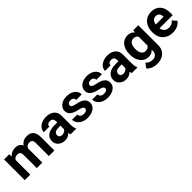

<svg xmlns="http://www.w3.org/2000/svg" viewBox="305 -1899 3468 3468"><g transform="rotate(-45 2039.0 -165.0)"><path d="M186.5 -528.3 190.9 -469.2Q247.1 -538.1 342.8 -538.1Q444.8 -538.1 482.9 -457.5Q538.6 -538.1 641.6 -538.1Q727.5 -538.1 769.5 -488Q811.5 -438 811.5 -337.4V0H669.9V-336.9Q669.9 -381.8 652.3 -402.6Q634.8 -423.3 590.3 -423.3Q526.9 -423.3 502.4 -362.8L502.9 0H361.8V-336.4Q361.8 -382.3 343.8 -402.8Q325.7 -423.3 282.2 -423.3Q222.2 -423.3 195.3 -373.5V0H54.2V-528.3Z M1226.1 0Q1216.3 -19 1211.9 -47.4Q1160.6 9.8 1078.6 9.8Q1001 9.8 950 -35.2Q898.9 -80.1 898.9 -148.4Q898.9 -232.4 961.2 -277.3Q1023.4 -322.3 1141.1 -322.8H1206.1V-353Q1206.1 -389.6 1187.3 -411.6Q1168.5 -433.6 1127.9 -433.6Q1092.3 -433.6 1072 -416.5Q1051.8 -399.4 1051.8 -369.6H910.6Q910.6 -415.5 939 -454.6Q967.3 -493.7 1019 -515.9Q1070.8 -538.1 1135.3 -538.1Q1232.9 -538.1 1290.3 -489Q1347.7 -439.9 1347.7 -351.1V-122.1Q1348.1 -46.9 1368.7 -8.3V0ZM1109.4 -98.1Q1140.6 -98.1 1167 -112.1Q1193.4 -126 1206.1 -149.4V-240.2H1153.3Q1047.4 -240.2 1040.5 -167L1040 -158.7Q1040 -132.3 1058.6 -115.2Q1077.1 -98.1 1109.4 -98.1Z M1742.2 -146Q1742.2 -171.9 1716.6 -186.8Q1690.9 -201.7 1634.3 -213.4Q1445.8 -252.9 1445.8 -373.5Q1445.8 -443.8 1504.2 -491Q1562.5 -538.1 1656.7 -538.1Q1757.3 -538.1 1817.6 -490.7Q1877.9 -443.4 1877.9 -367.7H1736.8Q1736.8 -397.9 1717.3 -417.7Q1697.8 -437.5 1656.2 -437.5Q1620.6 -437.5 1601.1 -421.4Q1581.5 -405.3 1581.5 -380.4Q1581.5 -356.9 1603.8 -342.5Q1626 -328.1 1678.7 -317.6Q1731.4 -307.1 1767.6 -293.9Q1879.4 -252.9 1879.4 -151.9Q1879.4 -79.6 1817.4 -34.9Q1755.4 9.8 1657.2 9.8Q1590.8 9.8 1539.3 -13.9Q1487.8 -37.6 1458.5 -78.9Q1429.2 -120.1 1429.2 -168H1563Q1564.9 -130.4 1590.8 -110.4Q1616.7 -90.3 1660.2 -90.3Q1700.7 -90.3 1721.4 -105.7Q1742.2 -121.1 1742.2 -146Z M2256.3 -146Q2256.3 -171.9 2230.7 -186.8Q2205.1 -201.7 2148.4 -213.4Q1960 -252.9 1960 -373.5Q1960 -443.8 2018.3 -491Q2076.7 -538.1 2170.9 -538.1Q2271.5 -538.1 2331.8 -490.7Q2392.1 -443.4 2392.1 -367.7H2251Q2251 -397.9 2231.4 -417.7Q2211.9 -437.5 2170.4 -437.5Q2134.8 -437.5 2115.2 -421.4Q2095.7 -405.3 2095.7 -380.4Q2095.7 -356.9 2117.9 -342.5Q2140.1 -328.1 2192.9 -317.6Q2245.6 -307.1 2281.7 -293.9Q2393.6 -252.9 2393.6 -151.9Q2393.6 -79.6 2331.5 -34.9Q2269.5 9.8 2171.4 9.8Q2105 9.8 2053.5 -13.9Q2002 -37.6 1972.7 -78.9Q1943.4 -120.1 1943.4 -168H2077.1Q2079.1 -130.4 2105 -110.4Q2130.9 -90.3 2174.3 -90.3Q2214.8 -90.3 2235.6 -105.7Q2256.3 -121.1 2256.3 -146Z M2790.5 0Q2780.8 -19 2776.4 -47.4Q2725.1 9.8 2643.1 9.8Q2565.4 9.8 2514.4 -35.2Q2463.4 -80.1 2463.4 -148.4Q2463.4 -232.4 2525.6 -277.3Q2587.9 -322.3 2705.6 -322.8H2770.5V-353Q2770.5 -389.6 2751.7 -411.6Q2732.9 -433.6 2692.4 -433.6Q2656.7 -433.6 2636.5 -416.5Q2616.2 -399.4 2616.2 -369.6H2475.1Q2475.1 -415.5 2503.4 -454.6Q2531.7 -493.7 2583.5 -515.9Q2635.3 -538.1 2699.7 -538.1Q2797.4 -538.1 2854.7 -489Q2912.1 -439.9 2912.1 -351.1V-122.1Q2912.6 -46.9 2933.1 -8.3V0ZM2673.8 -98.1Q2705.1 -98.1 2731.4 -112.1Q2757.8 -126 2770.5 -149.4V-240.2H2717.8Q2611.8 -240.2 2605 -167L2604.5 -158.7Q2604.5 -132.3 2623 -115.2Q2641.6 -98.1 2673.8 -98.1Z M3000 -268.1Q3000 -389.6 3057.9 -463.9Q3115.7 -538.1 3213.9 -538.1Q3300.8 -538.1 3349.1 -478.5L3355 -528.3H3482.9V-17.6Q3482.9 51.8 3451.4 103Q3419.9 154.3 3362.8 181.2Q3305.7 208 3229 208Q3170.9 208 3115.7 184.8Q3060.5 161.6 3032.2 125L3094.7 39.1Q3147.5 98.1 3222.7 98.1Q3278.8 98.1 3310.1 68.1Q3341.3 38.1 3341.3 -17.1V-45.4Q3292.5 9.8 3212.9 9.8Q3117.7 9.8 3058.8 -64.7Q3000 -139.2 3000 -262.2ZM3141.1 -257.8Q3141.1 -186 3169.9 -145.3Q3198.7 -104.5 3249 -104.5Q3313.5 -104.5 3341.3 -152.8V-375Q3313 -423.3 3250 -423.3Q3199.2 -423.3 3170.2 -381.8Q3141.1 -340.3 3141.1 -257.8Z M3834.5 9.8Q3718.3 9.8 3645.3 -61.5Q3572.3 -132.8 3572.3 -251.5V-265.1Q3572.3 -344.7 3603 -407.5Q3633.8 -470.2 3690.2 -504.2Q3746.6 -538.1 3818.8 -538.1Q3927.2 -538.1 3989.5 -469.7Q4051.8 -401.4 4051.8 -275.9V-218.3H3715.3Q3722.2 -166.5 3756.6 -135.3Q3791 -104 3843.8 -104Q3925.3 -104 3971.2 -163.1L4040.5 -85.4Q4008.8 -40.5 3954.6 -15.4Q3900.4 9.8 3834.5 9.8ZM3818.4 -423.8Q3776.4 -423.8 3750.2 -395.5Q3724.1 -367.2 3716.8 -314.5H3913.1V-325.7Q3912.1 -372.6 3887.7 -398.2Q3863.3 -423.8 3818.4 -423.8Z"/></g></svg>

Font: Vazir FD-UI
Style: Bold-FD-UI
Weight: 700
Designer: Saber Rastikerdar
Foundry: Saber Rastikerdar
Version: Version 30.0.0